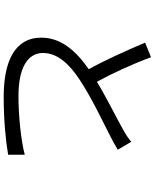

<svg xmlns="http://www.w3.org/2000/svg" viewBox="81 -896 838 1040"><g transform="rotate(90 500.0 -376.0)"><path d="M748 -668C727 -650 706 -637 677 -621C623 -590 516 -538 423 -482C380 -560 330 -667 290 -775L211 -743C257 -635 309 -519 355 -438C249 -364 184 -283 184 -181C184 -33 319 23 505 23C629 23 743 12 818 -1V-91C741 -71 609 -57 501 -57C345 -57 267 -108 267 -190C267 -265 322 -330 414 -390C511 -454 649 -519 715 -553C744 -568 769 -581 791 -595Z"/></g></svg>

Font: Noto Sans CJK JP Regular
Style: Regular
Weight: 400
Designer: Ryoko NISHIZUKA (kana & ideographs); Paul D. Hunt (Latin, Greek & Cyrillic); Wenlong ZHANG (bopomofo); Sandoll Communica
Foundry: Adobe Systems Incorporated
Version: Version 1.001;PS 1.001;hotconv 1.0.78;makeotf.lib2.5.61930